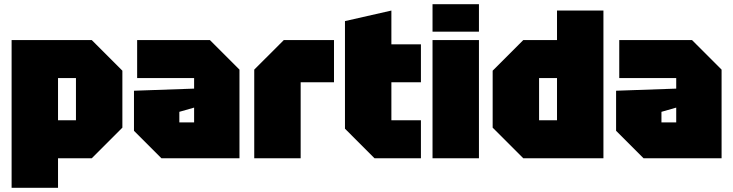

<svg xmlns="http://www.w3.org/2000/svg" viewBox="-20 -750 3475 910"><path d="M35 140V-560H415L560 -415V-145L415 0H255V140ZM340 -380H255V-180H340Z M615 -130V-320L900 -330V-380H630V-560H975L1115 -420V0H745ZM830 -220V-170H900V-240Z M1185 0V-420L1325 -560H1563V-360H1405V0Z M1615 -650 1835 -700V-540H1975V-360H1835V-180H1975V0H1755L1615 -140Z M2030 0V-560H2250V0ZM2030 -600V-730H2250V-600Z M2840 -700V0H2460L2315 -145V-415L2460 -560H2620V-700ZM2535 -180H2620V-380H2535Z M2900 -130V-320L3185 -330V-380H2915V-560H3260L3400 -420V0H3030ZM3115 -220V-170H3185V-240Z"/></svg>

Font: Tektur SemiCondensed Black
Style: Regular
Weight: 900
Width: 4
Designer: Adam Jagosz
Foundry: Adam Jagosz
Version: Version 1.005;gftools[0.9.30]